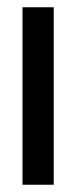

<svg xmlns="http://www.w3.org/2000/svg" viewBox="-20 -509 209 529"><path d="M42 0H128V-489H42Z"/></svg>

Font: Hussar Tani
Style: Bold
Weight: 700
Foundry: Cannot Into Space Fonts
Version: Version 0.92